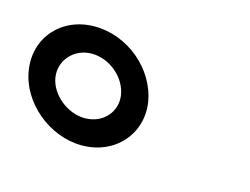

<svg xmlns="http://www.w3.org/2000/svg" viewBox="-114 -859 471 362"><g transform="rotate(15 121.5 -678.5)"><path d="M-66 -678C-57 -618 3 -567 67 -567C132 -567 176 -618 167 -678C157 -740 98 -790 33 -790C-31 -790 -76 -740 -66 -678ZM-14 -678C-19 -710 6 -739 41 -739C77 -739 109 -710 114 -678C119 -646 95 -618 59 -618C25 -618 -9 -646 -14 -678Z"/></g></svg>

Font: Ampere
Style: RevIta
Weight: 400
Version: Version 1